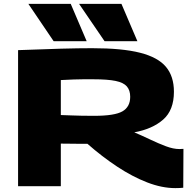

<svg xmlns="http://www.w3.org/2000/svg" viewBox="-20 -958 977 988"><path d="M882 10Q813 10 737 -19.5Q661 -49 583 -100.5Q505 -152 430 -218Q410 -218 390 -218Q368 -218 343.5 -218.5Q319 -219 293 -219V0H73V-700Q201 -705 293.5 -707.5Q386 -710 454 -710Q609 -710 701 -686.5Q793 -663 834 -614Q875 -565 875 -486Q875 -391 819.5 -342.5Q764 -294 671 -277Q711 -260 753 -240Q795 -220 833.5 -205.5Q872 -191 903 -191Q908 -191 913.5 -191.5Q919 -192 924 -192L923 8Q906 10 882 10ZM465 -362Q570 -362 610 -385Q650 -408 650 -460Q650 -493 633 -513Q616 -533 575 -541.5Q534 -550 462 -550Q428 -550 406 -550Q384 -550 359 -549Q334 -548 293 -546V-366Q324 -365 349.5 -364Q375 -363 402 -362.5Q429 -362 465 -362ZM518 -746 387 -938H605L687 -746ZM256 -746 126 -938H344L426 -746Z"/></svg>

Font: Georama Extended ExtraBold
Style: Regular
Weight: 800
Width: 7
Designer: Jean-Baptiste Levee
Foundry: Production Type
Version: Version 1.000